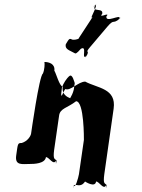

<svg xmlns="http://www.w3.org/2000/svg" viewBox="-20 -860 744 1007"><path d="M368 -583C377 -577 380 -577 404 -604C439 -624 406 -548 430 -564C454 -591 409 -538 433 -565C455 -603 420 -575 454 -615C478 -642 519 -693 543 -720C581 -764 568 -730 607 -761C631 -788 583 -737 607 -764C614 -788 533 -737 538 -774C562 -801 492 -760 516 -787C524 -823 458 -792 479 -832C503 -859 452 -805 476 -832C502 -846 449 -759 462 -769C486 -796 368 -627 392 -654C408 -667 385 -648 359 -652C344 -660 343 -658 325 -628C319 -601 346 -596 368 -583ZM136 0C158 0 216 -1 221 -36C238 -36 260 9 273 -17C273 -17 272 17 277 -18C268 -28 257 -21 264 -74L290 -254C295 -292 334 -294 379 -329C422 -329 420 -129 420 -126L394 54C391 72 373 136 367 110C367 110 363 147 368 112C378 103 403 127 426 92C426 92 479 127 484 92C501 92 523 138 536 112C536 112 534 145 539 110C530 100 520 107 527 54L576 -290C591 -397 492 -397 427 -432C391 -432 349 -381 323 -393C314 -386 301 -339 301 -367L305 -402C312 -422 330 -451 345 -462C360 -472 369 -432 372 -424L367 -390C357 -350 340 -342 352 -342C374 -342 300 -344 309 -406C292 -406 273 -480 265 -489C270 -525 237 -535 213 -535C215 -525 214 -495 205 -474C186 -465 143 -159 143 -159C141 -147 126 -120 94 -110C72 -110 74 -107 65 -45C57 10 97 0 136 0Z"/></svg>

Font: Hussar Przerywany
Style: Obl
Weight: 400
Foundry: Cannot Into Space Fonts
Version: Version 0.982